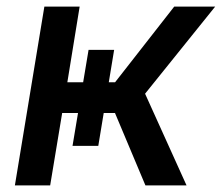

<svg xmlns="http://www.w3.org/2000/svg" viewBox="-20 -559 669 579"><path d="M24.9 0 113.8 -539.1H220.2L183.1 -311H327.1L505.4 -539.1H628.9L417.5 -276.4L542.5 0H418.5L326.7 -218.3H167.5L131.3 0ZM247.1 -408.7H324.2L276.4 -119.1H198.7Z"/></svg>

Font: Inter 18pt Medium
Style: Italic
Weight: 500
Italic angle: -9.3988°
Designer: Rasmus Andersson
Foundry: rsms
Version: Version 4.001;git-66647c0bb